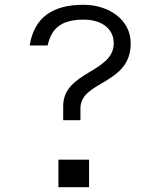

<svg xmlns="http://www.w3.org/2000/svg" viewBox="-20 -782 680 802"><path d="M244 -339V-280H316V-329C316 -446 526 -427 526 -601C526 -701 433 -762 329 -762C203 -762 123 -712 104 -592H179C196 -669 242 -700 330 -700C397 -700 455 -668 455 -601C455 -478 244 -484 244 -339ZM224 0H352V-115H224Z"/></svg>

Font: altertype_V2
Style: Regular
Weight: 400
Designer: Simon Renaud
Version: Version 2.001;Glyphs 3.1.2 (3151)